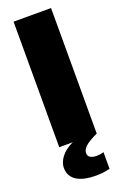

<svg xmlns="http://www.w3.org/2000/svg" viewBox="-175 -772 668 1035"><g transform="rotate(-20 158.5 -254.0)"><path d="M51 0H129C63 29 36 78 36 113C36 186 102 212 185 212C208 212 243 209 266 202V107C253 111 239 113 225 113C198 113 176 104 176 81C176 57 192 34 266 0V-720H51Z"/></g></svg>

Font: Aspekta 950
Style: Regular
Weight: 950
Designer: Ivo Dolenc
Version: Version 2.000